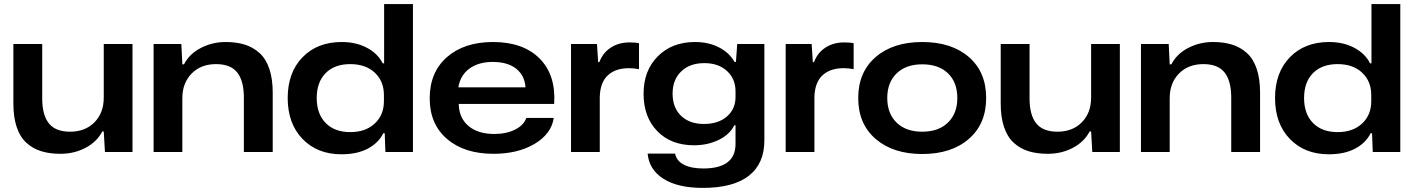

<svg xmlns="http://www.w3.org/2000/svg" viewBox="-20 -749 6972 946"><path d="M277.8 8.8Q223.6 8.8 182.4 -4.2Q141.1 -17.1 109.9 -45.7Q78.6 -74.2 62.3 -122.8Q45.9 -171.4 45.9 -238.8V-532.2H188V-264.2Q188 -182.1 220.9 -141.1Q253.9 -100.1 325.2 -100.1Q399.9 -100.1 445.6 -146.5Q491.2 -192.9 491.2 -268.1V-532.2H632.8V0H497.1L491.2 -101.1H483.9Q457.5 -50.3 401.6 -20.8Q345.7 8.8 277.8 8.8Z M736.8 0V-532.2H873.5L878.4 -432.1H886.7Q913.1 -483.4 969.5 -512.7Q1025.9 -542 1091.8 -542Q1145 -542 1186.3 -529.1Q1227.5 -516.1 1259 -487.5Q1290.5 -459 1307.1 -409.7Q1323.7 -360.4 1323.7 -292V0H1181.6V-267.1Q1181.6 -350.6 1148.9 -391.8Q1116.2 -433.1 1044.4 -433.1Q969.7 -433.1 924.1 -386.5Q878.4 -339.8 878.4 -265.1V0Z M1662.6 11.2Q1543.5 11.2 1470.5 -64.5Q1397.5 -140.1 1397.5 -266.1Q1397.5 -391.6 1470.5 -466.8Q1543.5 -542 1663.6 -542Q1733.9 -542 1787.4 -513.9Q1840.8 -485.8 1865.7 -437H1872.6V-729H2014.6V0H1878.9L1875.5 -92.8H1868.7Q1844.7 -44.4 1792 -16.6Q1739.3 11.2 1662.6 11.2ZM1705.6 -98.1Q1781.2 -98.1 1826.4 -140.4Q1871.6 -182.6 1871.6 -250V-280.8Q1871.6 -348.6 1826.7 -390.9Q1781.7 -433.1 1705.6 -433.1Q1628.4 -433.1 1584.5 -388.7Q1540.5 -344.2 1540.5 -266.1Q1540.5 -188 1584.5 -143.1Q1628.4 -98.1 1705.6 -98.1Z M2411.6 8.8Q2267.6 8.8 2182.4 -64.5Q2097.2 -137.7 2097.2 -264.2Q2097.2 -393.1 2182.1 -467.5Q2267.1 -542 2409.2 -542Q2557.6 -542 2638.7 -460.7Q2719.7 -379.4 2710.4 -236.8H2240.2Q2241.7 -167.5 2288.3 -128.2Q2335 -88.9 2415.5 -88.9Q2475.1 -88.9 2518.1 -110.6Q2561 -132.3 2573.2 -168H2708.5Q2696.3 -88.9 2613.8 -40Q2531.2 8.8 2411.6 8.8ZM2238.3 -318.8H2569.3Q2564.9 -377.9 2522.7 -410.9Q2480.5 -443.8 2408.2 -443.8Q2337.4 -443.8 2292.7 -410.9Q2248 -377.9 2238.3 -318.8Z M2793.5 0V-532.2H2921.4L2927.2 -442.9H2933.1Q2949.7 -488.3 2989 -514.2Q3028.3 -540 3082 -540Q3112.3 -540 3128.4 -536.1V-408.2Q3103 -413.1 3079.1 -413.1Q3012.7 -413.1 2974.9 -377.9Q2937 -342.8 2935.1 -271V0Z M3442.9 176.8Q3319.3 176.8 3248.8 131.8Q3178.2 86.9 3170.9 7.8H3306.2Q3313.5 43.9 3349.6 62.5Q3385.7 81.1 3445.3 81.1Q3604 81.1 3604 -40V-131.8H3598.1Q3574.7 -85.4 3520.3 -59.3Q3465.8 -33.2 3399.9 -33.2Q3286.1 -33.2 3218.5 -102.8Q3150.9 -172.4 3150.9 -287.1Q3150.9 -401.4 3221.2 -471.7Q3291.5 -542 3404.3 -542Q3471.2 -542 3522.5 -515.6Q3573.7 -489.3 3599.1 -443.8H3606L3612.3 -532.2H3746.1V-57.1Q3746.1 57.1 3669.7 116.9Q3593.3 176.8 3442.9 176.8ZM3293.9 -288.1Q3293.9 -218.3 3335.9 -178.2Q3377.9 -138.2 3448.2 -138.2Q3519 -138.2 3561.5 -175Q3604 -211.9 3604 -271V-298.8Q3604 -360.4 3562 -399.2Q3520 -438 3450.2 -438Q3378.9 -438 3336.4 -397.2Q3293.9 -356.4 3293.9 -288.1Z M3851.1 0V-532.2H3979L3984.9 -442.9H3990.7Q4007.3 -488.3 4046.6 -514.2Q4085.9 -540 4139.6 -540Q4169.9 -540 4186 -536.1V-408.2Q4160.6 -413.1 4136.7 -413.1Q4070.3 -413.1 4032.5 -377.9Q3994.6 -342.8 3992.7 -271V0Z M4523.9 9.8Q4380.9 9.8 4294.7 -64.2Q4208.5 -138.2 4208.5 -266.1Q4208.5 -393.6 4294.4 -467.8Q4380.4 -542 4523.9 -542Q4668 -542 4753.4 -468.3Q4838.9 -394.5 4838.9 -266.1Q4838.9 -138.7 4753.4 -64.5Q4668 9.8 4523.9 9.8ZM4696.8 -266.1Q4696.8 -343.3 4650.9 -387.7Q4605 -432.1 4523.9 -432.1Q4443.4 -432.1 4397.5 -387.2Q4351.6 -342.3 4351.6 -266.1Q4351.6 -189.9 4397.5 -145Q4443.4 -100.1 4523.9 -100.1Q4604.5 -100.1 4650.6 -145Q4696.8 -189.9 4696.8 -266.1Z M5142.6 8.8Q5088.4 8.8 5047.1 -4.2Q5005.9 -17.1 4974.6 -45.7Q4943.4 -74.2 4927 -122.8Q4910.6 -171.4 4910.6 -238.8V-532.2H5052.7V-264.2Q5052.7 -182.1 5085.7 -141.1Q5118.7 -100.1 5189.9 -100.1Q5264.6 -100.1 5310.3 -146.5Q5356 -192.9 5356 -268.1V-532.2H5497.6V0H5361.8L5356 -101.1H5348.6Q5322.3 -50.3 5266.4 -20.8Q5210.4 8.8 5142.6 8.8Z M5601.6 0V-532.2H5738.3L5743.2 -432.1H5751.5Q5777.8 -483.4 5834.2 -512.7Q5890.6 -542 5956.5 -542Q6009.8 -542 6051 -529.1Q6092.3 -516.1 6123.8 -487.5Q6155.3 -459 6171.9 -409.7Q6188.5 -360.4 6188.5 -292V0H6046.4V-267.1Q6046.4 -350.6 6013.7 -391.8Q5981 -433.1 5909.2 -433.1Q5834.5 -433.1 5788.8 -386.5Q5743.2 -339.8 5743.2 -265.1V0Z M6527.3 11.2Q6408.2 11.2 6335.2 -64.5Q6262.2 -140.1 6262.2 -266.1Q6262.2 -391.6 6335.2 -466.8Q6408.2 -542 6528.3 -542Q6598.6 -542 6652.1 -513.9Q6705.6 -485.8 6730.5 -437H6737.3V-729H6879.4V0H6743.7L6740.2 -92.8H6733.4Q6709.5 -44.4 6656.7 -16.6Q6604 11.2 6527.3 11.2ZM6570.3 -98.1Q6646 -98.1 6691.2 -140.4Q6736.3 -182.6 6736.3 -250V-280.8Q6736.3 -348.6 6691.4 -390.9Q6646.5 -433.1 6570.3 -433.1Q6493.2 -433.1 6449.2 -388.7Q6405.3 -344.2 6405.3 -266.1Q6405.3 -188 6449.2 -143.1Q6493.2 -98.1 6570.3 -98.1Z"/></svg>

Font: Lumene Sans Expanded
Style: Bold
Weight: 600
Width: 7
Designer: Deni Anggara
Version: Version 1.003;Glyphs 3.1.2 (3151)